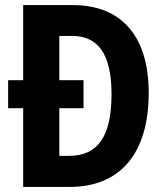

<svg xmlns="http://www.w3.org/2000/svg" viewBox="-20 -734 651 754"><path d="M266 -714H71V-419H12V-309H71V0H254C450 0 564 -129 564 -369C564 -593 456 -714 266 -714ZM263 -593C365 -593 418 -522 418 -364C418 -201 366 -122 252 -122H213V-309H308V-419H213V-593Z"/></svg>

Font: Noto Sans Hebrew Condensed
Style: Bold
Weight: 700
Width: 3
Designer: Monotype Design Team
Foundry: Monotype Imaging Inc.
Version: Version 2.004